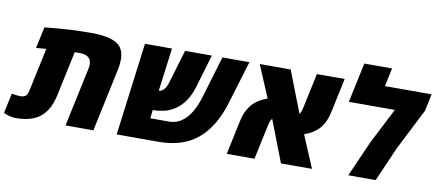

<svg xmlns="http://www.w3.org/2000/svg" viewBox="-109 -1018 2943 1289"><g transform="rotate(10 1362.0 -373.5)"><path d="M44.4 9.3Q20.5 9.3 0.5 3.9Q-19.5 -1.5 -40.5 -11.2L-11.2 -147.5Q25.4 -140.6 49.3 -140.6Q76.7 -140.6 88.4 -155.8Q97.7 -168.5 102.5 -192.9L164.6 -483.4Q147.5 -481.9 130.1 -480.7Q112.8 -479.5 95.7 -478L127 -623.5Q210.9 -632.8 289.3 -637.2Q367.7 -641.6 440.4 -641.6Q562.5 -641.6 617.2 -608.4Q646 -591.8 658 -563.2Q669.9 -534.7 669.9 -502.4Q669.9 -456.5 657.7 -409.2L570.8 0H380.9L466.3 -400.9Q469.7 -416 469.7 -430.7Q469.7 -463.4 449.2 -479.5Q429.2 -495.1 390.6 -495.1Q378.4 -495.1 369.9 -495.1Q361.3 -495.1 356.4 -494.6L292 -192.9Q270 -87.9 210.9 -39.3Q151.9 9.3 44.4 9.3Z M729.5 0 811 -632.3H995.1L957 -338.4Q969.2 -338.4 978.5 -344.5Q987.8 -350.6 995.1 -359.9Q1002.9 -370.1 1008.3 -382.6Q1013.7 -395 1016.6 -404.8L1084.5 -632.3H1267.1L1200.2 -407.2Q1167 -296.9 1093.3 -246.6Q1055.2 -220.7 1017.3 -212.2Q979.5 -203.6 947.3 -203.6H939.5L933.1 -146H1060.1Q1092.3 -146 1121.8 -158.9Q1151.4 -171.9 1176.8 -199.2Q1199.7 -223.6 1219.2 -260.7Q1238.8 -297.9 1253.9 -348.1L1338.9 -632.3H1522.9L1435.5 -343.8Q1411.1 -262.2 1377 -202.6Q1342.8 -143.1 1300.8 -102.5Q1254.4 -58.1 1199 -34.4Q1143.6 -10.7 1080.6 -3.9Q1063.5 -2 1044.9 -1Q1026.4 0 1006.8 0Z M1480 0 1528.8 -230Q1535.2 -259.3 1543.9 -282.2Q1552.7 -305.2 1569.8 -331.1Q1606 -384.8 1686 -413.1L1593.3 -632.3H1804.2L1914.6 -348.1Q1920.4 -357.4 1924.8 -369.1Q1930.2 -383.8 1933.6 -400.9L1982.9 -632.3H2172.4L2123.5 -402.3Q2107.4 -324.7 2067.9 -281.2Q2052.2 -264.2 2026.6 -247.6Q2001 -231 1968.3 -219.7L2061 0H1849.6L1739.3 -285.2Q1735.4 -280.3 1730.5 -271Q1723.6 -257.3 1718.3 -231.4L1668.9 0Z M2308.6 0 2415 -241.7 2540 -486.3H2226.6L2284.2 -757.3H2473.6L2446.8 -632.3H2765.1L2740.7 -516.6L2597.7 -234.9L2495.1 0Z"/></g></svg>

Font: Open Sans ExtraBold
Style: Italic
Weight: 800
Italic angle: -12°
Designer: Monotype Design Team
Foundry: Monotype Imaging Inc.
Version: Version 3.000; ttfautohint (v1.8.4)